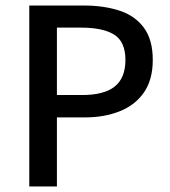

<svg xmlns="http://www.w3.org/2000/svg" viewBox="-20 -675 614 695"><path d="M86 0V-655H283Q356 -655 412.5 -636.5Q469 -618 501 -574.5Q533 -531 533 -458Q533 -387 501.5 -341Q470 -295 414 -272.5Q358 -250 287 -250H186V0ZM186 -331H277Q357 -331 395.5 -362Q434 -393 434 -458Q434 -524 393.5 -549.5Q353 -575 273 -575H186Z"/></svg>

Font: Source Sans 3 Medium
Style: Regular
Weight: 500
Designer: Paul D. Hunt
Foundry: Adobe
Version: Version 3.052;hotconv 1.1.0;makeotfexe 2.6.0